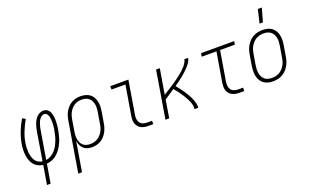

<svg xmlns="http://www.w3.org/2000/svg" viewBox="-100 -1258 3200 1982"><g transform="rotate(-20 1500.0 -266.5)"><path d="M138 215 173 7Q142 3 116.5 -10.5Q91 -24 73.5 -46Q56 -68 46.5 -95.5Q37 -123 33.5 -152.5Q30 -182 31.5 -212.5Q33 -243 38 -274Q49 -337 73 -399.5Q97 -462 132 -520L166 -501Q134 -446 110.5 -387Q87 -328 77 -268Q73 -243 72 -218Q71 -193 73 -168.5Q75 -144 81.5 -120.5Q88 -97 100.5 -77.5Q113 -58 133.5 -45.5Q154 -33 179 -30L230 -343Q234 -362 238.5 -381.5Q243 -401 250 -419.5Q257 -438 267.5 -456Q278 -474 292.5 -488.5Q307 -503 326.5 -511.5Q346 -520 365 -520Q383 -520 398 -512.5Q413 -505 423 -492Q433 -479 438.5 -463Q444 -447 447 -430Q450 -413 450.5 -395.5Q451 -378 450 -360.5Q449 -343 447.5 -325Q446 -307 443 -289Q439 -265 433.5 -241Q428 -217 420.5 -193Q413 -169 402.5 -146Q392 -123 378 -101Q364 -79 346.5 -59.5Q329 -40 307.5 -25Q286 -10 261.5 -2Q237 6 213 7L178 215ZM219 -30Q246 -34 272.5 -49Q299 -64 319 -86Q339 -108 352.5 -134Q366 -160 376 -186.5Q386 -213 392.5 -240.5Q399 -268 404 -296Q406 -309 408 -323Q410 -337 410.5 -350.5Q411 -364 411 -377.5Q411 -391 410 -404.5Q409 -418 406.5 -431Q404 -444 398.5 -455.5Q393 -467 383 -475Q373 -483 359 -483Q344 -483 331 -473.5Q318 -464 308.5 -451Q299 -438 293.5 -424Q288 -410 283.5 -395.5Q279 -381 275.5 -366.5Q272 -352 270 -337Z M482 215 573 -335Q577 -360 584.5 -384Q592 -408 605 -430.5Q618 -453 636.5 -472.5Q655 -492 677.5 -504.5Q700 -517 725 -522.5Q750 -528 774 -528H775Q803 -528 829 -521.5Q855 -515 876 -499.5Q897 -484 909.5 -461.5Q922 -439 928 -413.5Q934 -388 933.5 -360Q933 -332 928 -305L908 -185Q904 -161 896.5 -137Q889 -113 876.5 -90.5Q864 -68 846.5 -48.5Q829 -29 806 -16Q783 -3 758.5 2.5Q734 8 710 8Q684 8 660 1Q636 -6 618 -23Q600 -40 590.5 -62.5Q581 -85 577 -110L523 215ZM704 -29Q724 -29 744 -33.5Q764 -38 783 -49Q802 -60 817 -76.5Q832 -93 842.5 -111.5Q853 -130 859 -150Q865 -170 868 -191L888 -311Q892 -332 893 -354Q894 -376 890.5 -396.5Q887 -417 877.5 -435.5Q868 -454 852.5 -467Q837 -480 816.5 -485.5Q796 -491 775 -491Q755 -491 734.5 -486.5Q714 -482 695.5 -470.5Q677 -459 662.5 -442.5Q648 -426 638 -407.5Q628 -389 622 -369Q616 -349 613 -329L594 -213Q590 -191 588.5 -169.5Q587 -148 590.5 -127Q594 -106 602.5 -87Q611 -68 626 -54.5Q641 -41 661.5 -35Q682 -29 704 -29Z M1332 0Q1310 0 1289.5 -3.5Q1269 -7 1251.5 -16.5Q1234 -26 1221.5 -41Q1209 -56 1202.5 -75Q1196 -94 1196 -115Q1196 -136 1200 -158L1254 -483H1101V-520H1300L1239 -152Q1235 -129 1238 -106.5Q1241 -84 1253.5 -67.5Q1266 -51 1287.5 -44Q1309 -37 1331 -37H1384V0Z M1518 0 1604 -520H1645L1599 -244Q1617 -256 1635 -267Q1653 -278 1671.5 -290Q1690 -302 1707.5 -313.5Q1725 -325 1743 -337.5Q1761 -350 1778 -362.5Q1795 -375 1811.5 -388.5Q1828 -402 1844 -416.5Q1860 -431 1874 -447Q1888 -463 1899.5 -481.5Q1911 -500 1915 -520H1956Q1952 -495 1936.5 -472Q1921 -449 1902.5 -429Q1884 -409 1863.5 -390.5Q1843 -372 1822 -355Q1801 -338 1779 -322Q1757 -306 1735 -291Q1747 -275 1759.5 -259Q1772 -243 1784 -226.5Q1796 -210 1807.5 -193Q1819 -176 1829.5 -158Q1840 -140 1849 -121.5Q1858 -103 1865 -83.5Q1872 -64 1876.5 -43Q1881 -22 1878 0H1837Q1840 -21 1836.5 -40.5Q1833 -60 1826 -78Q1819 -96 1810 -113Q1801 -130 1792 -146.5Q1783 -163 1772 -178.5Q1761 -194 1750 -209.5Q1739 -225 1727.5 -240Q1716 -255 1703 -270Q1675 -251 1647 -232Q1619 -213 1591 -195L1559 0Z M2332 0Q2311 0 2290.5 -3.5Q2270 -7 2252.5 -16Q2235 -25 2222 -40Q2209 -55 2202.5 -73.5Q2196 -92 2196 -113Q2196 -134 2199 -155L2254 -483H2092L2098 -520H2462L2456 -483H2294L2239 -155Q2236 -132 2238 -109Q2240 -86 2252.5 -69Q2265 -52 2286.5 -44.5Q2308 -37 2331 -37H2384V0Z M2699 8Q2671 8 2645 1.5Q2619 -5 2598.5 -20Q2578 -35 2564.5 -57.5Q2551 -80 2545.5 -106Q2540 -132 2540.5 -160Q2541 -188 2545 -215L2565 -335Q2569 -360 2577 -384.5Q2585 -409 2599 -432Q2613 -455 2632 -474Q2651 -493 2674.5 -505.5Q2698 -518 2723.5 -523Q2749 -528 2774 -528Q2802 -528 2828.5 -521.5Q2855 -515 2875.5 -500Q2896 -485 2909.5 -462.5Q2923 -440 2928.5 -414Q2934 -388 2933.5 -360Q2933 -332 2928 -305L2908 -185Q2904 -160 2896 -135.5Q2888 -111 2874 -88Q2860 -65 2841 -46Q2822 -27 2798.5 -14.5Q2775 -2 2749.5 3Q2724 8 2699 8ZM2700 -29Q2721 -29 2741.5 -33.5Q2762 -38 2781 -48.5Q2800 -59 2815.5 -75.5Q2831 -92 2842 -111Q2853 -130 2859 -150Q2865 -170 2868 -191L2888 -311Q2892 -332 2893 -354Q2894 -376 2890.5 -396.5Q2887 -417 2877.5 -435.5Q2868 -454 2852.5 -467Q2837 -480 2816 -485.5Q2795 -491 2774 -491Q2753 -491 2732.5 -486.5Q2712 -482 2692.5 -471.5Q2673 -461 2658 -444.5Q2643 -428 2631.5 -409Q2620 -390 2614.5 -370Q2609 -350 2605 -329L2585 -209Q2582 -188 2581 -166Q2580 -144 2583.5 -123.5Q2587 -103 2596.5 -84.5Q2606 -66 2621 -53Q2636 -40 2657.5 -34.5Q2679 -29 2700 -29ZM2770 -600 2805 -748H2849L2807 -600Z"/></g></svg>

Font: Iosevka Curly Slab Extralight
Style: Italic
Weight: 200
Italic angle: -9°
Monospace: yes
Designer: Belleve Invis
Foundry: Belleve Invis
Version: Version 22.1.2; ttfautohint (v1.8.4)